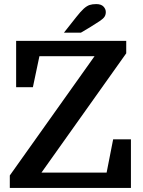

<svg xmlns="http://www.w3.org/2000/svg" viewBox="-20 -920 699 940"><path d="M502 -75 534 -238H621V0H28V-61L443 -645H173L141 -493H59V-720H598V-659L183 -75ZM293 -760 353 -836Q375 -864 390 -877.5Q405 -891 418.5 -895.5Q432 -900 451 -900Q475 -900 486.5 -888Q498 -876 498 -861Q498 -848 492 -838.5Q486 -829 470 -818Q454 -807 423 -788L376 -760Z"/></svg>

Font: Domine
Style: Bold
Weight: 700
Designer: Pablo Impallari, Rodrigo Fuenzalida, Brenda Gallo
Foundry: Pablo Impallari, Rodrigo Fuenzalida, Brenda Gallo
Version: Version 2.000